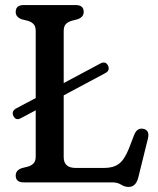

<svg xmlns="http://www.w3.org/2000/svg" viewBox="-20 -720 624 758"><path d="M33 -262Q24 -281 44 -292L121 -333V-598Q121 -615 113.2 -624Q105.5 -633 91 -637.5L65.5 -644Q42 -652.5 42 -673Q42 -700 73.5 -700H279Q310.5 -700 310.5 -673Q310.5 -652.5 286.5 -644L261.5 -637.5Q247 -633 239.2 -624Q231.5 -615 231.5 -598V-392L376.5 -469.5Q397 -480 406.5 -461Q415.5 -441.5 395 -431L231.5 -343.5V-99.5Q231.5 -57 279 -57H392.5Q427 -57 449 -73Q471 -89 488.5 -132.5L510.5 -189.5Q522 -216 545.5 -211.5Q572 -206 564 -173L526 -19.5Q516.5 18 488 18Q472 18 458 9Q444 0 423 0H73.5Q42 0 42 -27Q42 -47.5 65.5 -56L91 -62.5Q105.5 -67 113.2 -76Q121 -85 121 -102V-284.5L61.5 -253Q42.5 -243 33 -262Z"/></svg>

Font: Fraunces 72pt S100
Style: Regular
Weight: 400
Version: Version 1.000; ttfautohint (v1.8.3)